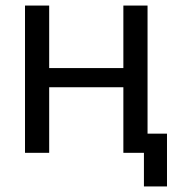

<svg xmlns="http://www.w3.org/2000/svg" viewBox="-20 -550 635 691"><path d="M498 121H581V-69H511V-530H424V-305H157V-530H70V0H157V-236H424V0H498Z"/></svg>

Font: Cheyenne Sans
Style: Regular
Weight: 400
Designer: The Public Sans project authors (U.S. Web Design System), Libre Franklin designed by Pablo Impallari and Rodrigo Fuenzal
Foundry: The Cheyenne Sans Project Authors
Version: Version 2.007